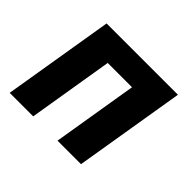

<svg xmlns="http://www.w3.org/2000/svg" viewBox="-124 -684 849 849"><g transform="rotate(45 300.0 -260.0)"><path d="M21 0 107 -520H553L467 0H320L386 -400H234L168 0Z"/></g></svg>

Font: Iosevka Heavy Extended Oblique
Style: Regular
Weight: 900
Width: 7
Italic angle: -9°
Monospace: yes
Designer: Belleve Invis
Foundry: Belleve Invis
Version: Version 32.5.0; ttfautohint (v1.8.4)